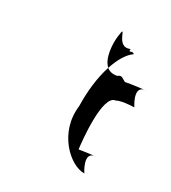

<svg xmlns="http://www.w3.org/2000/svg" viewBox="-94 -672 540 606"><g transform="rotate(20 176.0 -369.0)"><path d="M208 -582C199 -554 193 -502 213 -477C231 -511 253 -536 274 -545C266 -557 254 -540 259 -557C207 -544 225 -638 208 -582ZM168 -332C137 -232 206 -145 256 -138C256 -138 229 -199 266 -201C253 -202 228 -203 213 -203C214 -229 225 -394 271 -388C271 -388 283 -395 333 -388C333 -388 306 -449 343 -451C325 -452 287 -454 278 -453C268 -459 262 -472 249 -463C233 -462 220 -468 213 -477C192 -438 176 -386 168 -332ZM284 -451C286 -451 288 -450 290 -450C288 -450 286 -450 284 -451ZM275 -200C275 -200 271 -201 266 -201C269 -201 272 -201 275 -200ZM352 -450C352 -450 348 -451 343 -451C346 -451 349 -451 352 -450Z"/></g></svg>

Font: bitstorm
Style: excnobl
Weight: 400
Version: Version 0.2